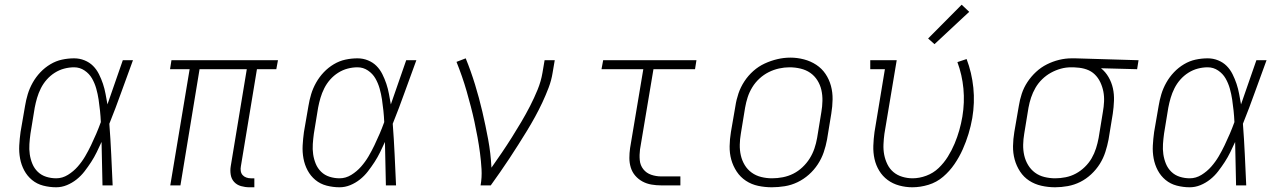

<svg xmlns="http://www.w3.org/2000/svg" viewBox="-20 -785 5440 813"><path d="M218 8Q190 8 163 1Q136 -6 115.5 -23Q95 -40 82.5 -63.5Q70 -87 65 -114Q60 -141 61.5 -169Q63 -197 67 -226L86 -336Q90 -361 97.5 -386Q105 -411 118.5 -435Q132 -459 151 -479Q170 -499 193.5 -513Q217 -527 242.5 -532.5Q268 -538 294 -538Q317 -538 338 -529.5Q359 -521 374 -506Q389 -491 399 -471Q409 -451 416 -430Q423 -409 427 -387Q431 -365 435 -343Q451 -390 467.5 -436.5Q484 -483 500 -530H543Q518 -463 494 -395.5Q470 -328 443 -261Q448 -196 451 -130.5Q454 -65 457 0H414Q413 -46 412 -92Q411 -138 410 -184Q400 -162 389.5 -140.5Q379 -119 366 -99Q353 -79 338 -59.5Q323 -40 304 -25Q285 -10 263 -1Q241 8 218 8ZM218 -30Q244 -30 267.5 -44.5Q291 -59 309 -79.5Q327 -100 340.5 -123Q354 -146 365.5 -170Q377 -194 387.5 -218.5Q398 -243 407 -268Q406 -292 403.5 -316Q401 -340 397.5 -363.5Q394 -387 387.5 -410Q381 -433 369.5 -453Q358 -473 338 -486.5Q318 -500 294 -500Q273 -500 252 -494.5Q231 -489 212 -477Q193 -465 178 -448Q163 -431 153 -411Q143 -391 137 -370.5Q131 -350 127 -329L109 -219Q106 -197 104.5 -175Q103 -153 106 -132Q109 -111 117 -91.5Q125 -72 140 -57.5Q155 -43 175.5 -36.5Q196 -30 218 -30Z M1036 8Q1018 8 1000.5 3Q983 -2 971.5 -14.5Q960 -27 957 -45Q954 -63 957 -81L1025 -492H825L744 0H701L783 -492H700L706 -530H1157L1150 -492H1068L1000 -81Q998 -71 999.5 -61Q1001 -51 1007 -44Q1013 -37 1022.5 -33.5Q1032 -30 1042 -30H1057V8Z M1418 8Q1390 8 1363 1Q1336 -6 1315.5 -23Q1295 -40 1282.5 -63.5Q1270 -87 1265 -114Q1260 -141 1261.5 -169Q1263 -197 1267 -226L1286 -336Q1290 -361 1297.5 -386Q1305 -411 1318.5 -435Q1332 -459 1351 -479Q1370 -499 1393.5 -513Q1417 -527 1442.5 -532.5Q1468 -538 1494 -538Q1517 -538 1538 -529.5Q1559 -521 1574 -506Q1589 -491 1599 -471Q1609 -451 1616 -430Q1623 -409 1627 -387Q1631 -365 1635 -343Q1651 -390 1667.5 -436.5Q1684 -483 1700 -530H1743Q1718 -463 1694 -395.5Q1670 -328 1643 -261Q1648 -196 1651 -130.5Q1654 -65 1657 0H1614Q1613 -46 1612 -92Q1611 -138 1610 -184Q1600 -162 1589.5 -140.5Q1579 -119 1566 -99Q1553 -79 1538 -59.5Q1523 -40 1504 -25Q1485 -10 1463 -1Q1441 8 1418 8ZM1418 -30Q1444 -30 1467.5 -44.5Q1491 -59 1509 -79.5Q1527 -100 1540.5 -123Q1554 -146 1565.5 -170Q1577 -194 1587.5 -218.5Q1598 -243 1607 -268Q1606 -292 1603.5 -316Q1601 -340 1597.5 -363.5Q1594 -387 1587.5 -410Q1581 -433 1569.5 -453Q1558 -473 1538 -486.5Q1518 -500 1494 -500Q1473 -500 1452 -494.5Q1431 -489 1412 -477Q1393 -465 1378 -448Q1363 -431 1353 -411Q1343 -391 1337 -370.5Q1331 -350 1327 -329L1309 -219Q1306 -197 1304.5 -175Q1303 -153 1306 -132Q1309 -111 1317 -91.5Q1325 -72 1340 -57.5Q1355 -43 1375.5 -36.5Q1396 -30 1418 -30Z M2015 0Q2021 -34 2019 -68.5Q2017 -103 2012.5 -137Q2008 -171 2002 -204Q1996 -237 1989 -269.5Q1982 -302 1973.5 -334.5Q1965 -367 1956 -398.5Q1947 -430 1936 -461.5Q1925 -493 1913 -523L1952 -538Q1974 -484 1991.5 -427Q2009 -370 2022.5 -312Q2036 -254 2047 -195Q2058 -136 2061 -75Q2083 -106 2105 -138.5Q2127 -171 2147.5 -203.5Q2168 -236 2187.5 -269Q2207 -302 2224.5 -336Q2242 -370 2256.5 -405.5Q2271 -441 2277 -477L2286 -530H2329L2320 -477Q2315 -445 2303 -413.5Q2291 -382 2276.5 -351Q2262 -320 2245.5 -290Q2229 -260 2211 -230.5Q2193 -201 2174.5 -172Q2156 -143 2137 -114Q2118 -85 2098 -56.5Q2078 -28 2058 0Z M2780 0Q2759 0 2738.5 -3.5Q2718 -7 2700.5 -16.5Q2683 -26 2670 -41Q2657 -56 2651 -75.5Q2645 -95 2645 -116Q2645 -137 2648 -158L2704 -492H2527L2534 -530H2929L2923 -492H2747L2690 -152Q2687 -129 2689 -107Q2691 -85 2704 -68.5Q2717 -52 2737.5 -45Q2758 -38 2780 -38H2861V0Z M3248 8Q3219 8 3190.5 2Q3162 -4 3138.5 -19.5Q3115 -35 3099.5 -58.5Q3084 -82 3076.5 -109Q3069 -136 3069.5 -166Q3070 -196 3075 -226L3094 -336Q3098 -363 3107 -389.5Q3116 -416 3132 -440.5Q3148 -465 3170 -484.5Q3192 -504 3218 -516Q3244 -528 3271.5 -534.5Q3299 -541 3327 -541Q3356 -541 3384.5 -533.5Q3413 -526 3436.5 -510.5Q3460 -495 3475.5 -472Q3491 -449 3498.5 -421.5Q3506 -394 3505.5 -364Q3505 -334 3500 -304L3482 -194Q3477 -167 3468 -140.5Q3459 -114 3443 -89.5Q3427 -65 3405 -45.5Q3383 -26 3357 -13.5Q3331 -1 3303 3.5Q3275 8 3248 8ZM3249 -30Q3272 -30 3295 -34.5Q3318 -39 3339 -49.5Q3360 -60 3378 -77Q3396 -94 3408.5 -114Q3421 -134 3428.5 -156Q3436 -178 3440 -201L3458 -311Q3462 -334 3462.5 -358Q3463 -382 3458 -404Q3453 -426 3441 -445Q3429 -464 3411 -476.5Q3393 -489 3370 -494.5Q3347 -500 3323 -500Q3301 -500 3278.5 -495Q3256 -490 3235 -479.5Q3214 -469 3196 -452.5Q3178 -436 3165.5 -415.5Q3153 -395 3146 -373.5Q3139 -352 3135 -329L3117 -219Q3113 -196 3112.5 -172.5Q3112 -149 3117 -127Q3122 -105 3133.5 -86Q3145 -67 3163 -54Q3181 -41 3203.5 -35.5Q3226 -30 3249 -30Z M3843 8Q3815 8 3787.5 0.5Q3760 -7 3738.5 -23Q3717 -39 3703 -62Q3689 -85 3683 -112Q3677 -139 3678 -168Q3679 -197 3683 -226L3727 -492H3665V-530H3777L3725 -219Q3722 -197 3721 -174Q3720 -151 3724 -130Q3728 -109 3737.5 -89.5Q3747 -70 3763 -56.5Q3779 -43 3800.5 -36.5Q3822 -30 3844 -30Q3873 -30 3902.5 -41Q3932 -52 3954.5 -73.5Q3977 -95 3993.5 -121.5Q4010 -148 4022 -176.5Q4034 -205 4042 -233.5Q4050 -262 4055 -291Q4065 -351 4059.5 -409.5Q4054 -468 4034 -522L4073 -535Q4095 -477 4101.5 -413.5Q4108 -350 4097 -285Q4091 -251 4081 -218Q4071 -185 4056.5 -152.5Q4042 -120 4021.5 -90Q4001 -60 3973.5 -36.5Q3946 -13 3911.5 -2.5Q3877 8 3843 8ZM3937 -598 3910 -622 4052 -765 4084 -735Z M4448 8Q4418 8 4389.5 1.5Q4361 -5 4338 -20Q4315 -35 4299.5 -58.5Q4284 -82 4276.5 -109.5Q4269 -137 4269.5 -166.5Q4270 -196 4275 -226L4294 -336Q4298 -362 4306.5 -388Q4315 -414 4330.5 -437.5Q4346 -461 4367 -480.5Q4388 -500 4413 -512.5Q4438 -525 4464.5 -531.5Q4491 -538 4518 -538Q4522 -538 4525.5 -538Q4529 -538 4533 -538L4801 -530L4795 -492L4642 -496Q4661 -481 4674 -458.5Q4687 -436 4692.5 -411Q4698 -386 4697 -358.5Q4696 -331 4692 -304L4674 -194Q4669 -168 4660.5 -141.5Q4652 -115 4637 -91Q4622 -67 4600.5 -47Q4579 -27 4554 -14.5Q4529 -2 4501.5 3Q4474 8 4448 8ZM4448 -30Q4470 -30 4492.5 -34.5Q4515 -39 4535.5 -50Q4556 -61 4573.5 -78Q4591 -95 4602.5 -115Q4614 -135 4621 -157Q4628 -179 4632 -201L4650 -311Q4654 -333 4655 -355Q4656 -377 4652 -397.5Q4648 -418 4639 -437Q4630 -456 4615.5 -470Q4601 -484 4581 -491Q4561 -498 4539 -499L4526 -500Q4524 -500 4521 -500Q4518 -500 4515 -500Q4493 -500 4471.5 -494Q4450 -488 4430 -477Q4410 -466 4393 -449.5Q4376 -433 4364.5 -413Q4353 -393 4346 -372Q4339 -351 4335 -329L4317 -219Q4313 -196 4312.5 -172.5Q4312 -149 4317 -127Q4322 -105 4333.5 -86Q4345 -67 4362.5 -54Q4380 -41 4402.5 -35.5Q4425 -30 4448 -30Z M5018 8Q4990 8 4963 1Q4936 -6 4915.5 -23Q4895 -40 4882.5 -63.5Q4870 -87 4865 -114Q4860 -141 4861.5 -169Q4863 -197 4867 -226L4886 -336Q4890 -361 4897.5 -386Q4905 -411 4918.5 -435Q4932 -459 4951 -479Q4970 -499 4993.5 -513Q5017 -527 5042.5 -532.5Q5068 -538 5094 -538Q5117 -538 5138 -529.5Q5159 -521 5174 -506Q5189 -491 5199 -471Q5209 -451 5216 -430Q5223 -409 5227 -387Q5231 -365 5235 -343Q5251 -390 5267.5 -436.5Q5284 -483 5300 -530H5343Q5318 -463 5294 -395.5Q5270 -328 5243 -261Q5248 -196 5251 -130.5Q5254 -65 5257 0H5214Q5213 -46 5212 -92Q5211 -138 5210 -184Q5200 -162 5189.5 -140.5Q5179 -119 5166 -99Q5153 -79 5138 -59.5Q5123 -40 5104 -25Q5085 -10 5063 -1Q5041 8 5018 8ZM5018 -30Q5044 -30 5067.5 -44.5Q5091 -59 5109 -79.5Q5127 -100 5140.5 -123Q5154 -146 5165.5 -170Q5177 -194 5187.5 -218.5Q5198 -243 5207 -268Q5206 -292 5203.5 -316Q5201 -340 5197.5 -363.5Q5194 -387 5187.5 -410Q5181 -433 5169.5 -453Q5158 -473 5138 -486.5Q5118 -500 5094 -500Q5073 -500 5052 -494.5Q5031 -489 5012 -477Q4993 -465 4978 -448Q4963 -431 4953 -411Q4943 -391 4937 -370.5Q4931 -350 4927 -329L4909 -219Q4906 -197 4904.5 -175Q4903 -153 4906 -132Q4909 -111 4917 -91.5Q4925 -72 4940 -57.5Q4955 -43 4975.5 -36.5Q4996 -30 5018 -30Z"/></svg>

Font: Iosevka Curly Slab XLtEx
Style: Italic
Weight: 200
Width: 7
Italic angle: -9°
Monospace: yes
Designer: Belleve Invis
Foundry: Belleve Invis
Version: Version 11.1.0; ttfautohint (v1.8.3)